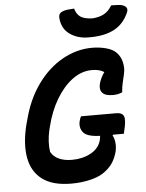

<svg xmlns="http://www.w3.org/2000/svg" viewBox="-62 -995 809 1064"><g transform="rotate(-5 342.0 -462.5)"><path d="M377 -347H572Q607 -347 615 -325.5Q623 -304 610 -252L605 -230H545L542 -225Q551 -212 554 -187Q557 -162 551 -136Q544 -108 529 -81.5Q514 -55 485 -32Q456 -7 404 6.5Q352 20 292 20Q189 20 131.5 -22.5Q74 -65 59.5 -143Q45 -221 71 -326L77 -347Q106 -464 166 -547.5Q226 -631 305.5 -675.5Q385 -720 471 -720Q512 -720 549 -710Q586 -700 605 -680Q627 -658 634.5 -624.5Q642 -591 635 -562Q628 -530 623 -509.5Q618 -489 616 -460Q604 -454 591 -451.5Q578 -449 564 -449Q521 -449 505 -467.5Q489 -486 497 -518Q506 -550 527 -580Q502 -597 459 -597Q402 -597 351 -559.5Q300 -522 260.5 -456Q221 -390 200 -304L195 -284Q188 -253 186.5 -222.5Q185 -192 189 -166Q204 -138 234.5 -124.5Q265 -111 306 -111Q365 -111 410 -135Q455 -159 468 -202Q472 -216 473 -230Q401 -232 380 -258Q359 -284 367 -320Q369 -329 371.5 -335Q374 -341 377 -347ZM597 -945Q620 -945 639.5 -943.5Q659 -942 672 -934Q691 -921 681 -898Q653 -835 599.5 -807Q546 -779 465 -779H457Q396 -779 353 -809.5Q310 -840 305 -898Q302 -923 321 -933Q336 -940 353 -942Q370 -944 391 -945Q399 -915 419.5 -899.5Q440 -884 487 -882Q527 -885 553 -899.5Q579 -914 597 -945Z"/></g></svg>

Font: Recursive Sn Csl St
Style: Bold Italic
Weight: 700
Italic angle: -15°
Version: Version 1.079;hotconv 1.0.112;makeotfexe 2.5.65598; ttfautoh